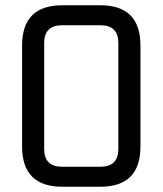

<svg xmlns="http://www.w3.org/2000/svg" viewBox="-20 -710 618 730"><path d="M64 -153V-537Q64 -690 217 -690H361Q514 -690 514 -537V-153Q514 0 361 0H217Q64 0 64 -153ZM148 -144Q148 -76 216 -76H362Q430 -76 430 -144V-546Q430 -614 362 -614H216Q148 -614 148 -546Z"/></svg>

Font: Oxanium ExtraLight
Style: Regular
Weight: 400
Version: Version 2.000